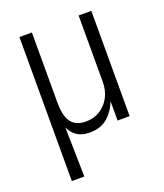

<svg xmlns="http://www.w3.org/2000/svg" viewBox="-126 -573 714 838"><g transform="rotate(-20 231.0 -154.5)"><path d="M63 180V-489H121V-163Q121 -119 131.5 -92.5Q142 -66 162 -54.5Q182 -43 211 -43Q247 -43 275.5 -60.5Q304 -78 321 -109Q338 -140 338 -181V-489H397V0H341V-94H343Q326 -49 294 -20.5Q262 8 209 8Q170 8 145 -12Q120 -32 108 -71H116L121 180Z"/></g></svg>

Font: Nunito Sans 10pt Condensed Light
Style: Regular
Weight: 300
Width: 3
Designer: Vernon Adams
Foundry: Vernon Adams
Version: Version 3.101;gftools[0.9.27]